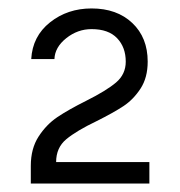

<svg xmlns="http://www.w3.org/2000/svg" viewBox="-20 -745 427 455"><path d="M53 -310V-352Q53 -393 71.5 -421.5Q90 -450 116 -467.5Q142 -485 184 -506Q232 -530 255 -549.5Q278 -569 278 -599Q278 -633 257.5 -654.5Q237 -676 197 -676Q164 -676 137 -654.5Q110 -633 109 -605H54Q57 -659 98.5 -692Q140 -725 197 -725Q257 -725 293.5 -690.5Q330 -656 330 -599Q330 -561 313 -535Q296 -509 272.5 -493.5Q249 -478 209 -458Q161 -435 137 -415Q113 -395 113 -361H334V-310Z"/></svg>

Font: Violet Sans
Style: Regular
Weight: 400
Designer: Calvin Waterman
Foundry: Violet Office
Version: Version 1.013